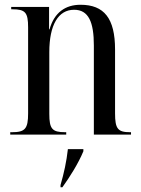

<svg xmlns="http://www.w3.org/2000/svg" viewBox="-20 -565 594 806"><path d="M23 0H258V-10H253C199 -10 187 -24 187 -87V-346C187 -461 225 -524 291 -524C352 -524 374 -472 374 -374V0H530V-10H526C475 -10 463 -24 463 -89V-357C463 -488 417 -545 318 -545C255 -545 208 -513 188 -442H186V-536H27V-526H32C86 -526 98 -513 98 -450V-89C98 -24 85 -10 30 -10H23ZM234 212V221H242C273 178 309 121 330 70V61H265C259 114 249 160 234 212Z"/></svg>

Font: Noto Serif Display Condensed
Style: Regular
Weight: 400
Width: 3
Designer: Monotype Design Team
Foundry: Monotype Imaging Inc.
Version: Version 2.009